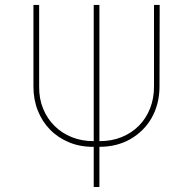

<svg xmlns="http://www.w3.org/2000/svg" viewBox="-20 -747 772 767"><path d="M113.3 0ZM377.1 0H354.4V-160.5Q300.8 -159.8 256.2 -178.3Q211.6 -196.7 179.9 -229.2Q148.1 -261.7 130.7 -306.1Q113.3 -350.5 113.6 -402V-727.3H136.4V-402Q135.7 -353.3 152.2 -313Q168.7 -272.7 198 -243.8Q227.3 -214.8 267.4 -198.9Q307.5 -182.9 354.4 -183.2V-727.3H377.1V-183.2Q425.4 -182.9 465.7 -199.2Q506 -215.6 535 -244.9Q563.9 -274.1 579.7 -314.5Q595.5 -354.8 595.2 -402V-727.3H617.9L617.2 -402Q617.2 -365.1 608.8 -333.3Q600.5 -301.5 585.2 -275Q570 -248.6 548.7 -227.6Q527.3 -206.7 501.8 -191.8Q447.8 -160.5 377.1 -160.5Z"/></svg>

Font: Linik Sans Thin
Style: Regular
Weight: 100
Designer: Fonts by Rasmus Andersson / Changes by Cristiano Sobral with parts from Marc Monis
Foundry: rsms
Version: Version 3.020; ttfautohint (v1.6)